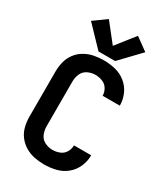

<svg xmlns="http://www.w3.org/2000/svg" viewBox="-236 -1087 1048 1200"><g transform="rotate(30 288.0 -487.0)"><path d="M286 8Q328 8 369.5 -2Q411 -12 444.5 -39Q478 -66 495.5 -105.5Q513 -145 513 -187V-189H389V-188Q389 -162 375 -139Q361 -116 336 -106.5Q311 -97 286 -97Q257 -97 230.5 -110Q204 -123 192.5 -150Q181 -177 181 -205V-530Q181 -559 192.5 -585.5Q204 -612 230.5 -625Q257 -638 286 -638Q311 -638 336 -628.5Q361 -619 375 -596Q389 -573 389 -547H513V-548Q513 -590 495.5 -629.5Q478 -669 444.5 -696Q411 -723 369.5 -733Q328 -743 286 -743Q250 -743 215 -736Q180 -729 149 -711Q118 -693 96.5 -664Q75 -635 66.5 -600.5Q58 -566 58 -530V-205Q58 -170 66.5 -135Q75 -100 96.5 -71.5Q118 -43 149 -24.5Q180 -6 215 1Q250 8 286 8ZM228 -774H348L484 -916L393 -982L288 -849L183 -982L92 -916Z"/></g></svg>

Font: Iosevka Sparkle
Style: Bold
Weight: 700
Designer: Belleve Invis
Foundry: Belleve Invis
Version: Version 4.5.0; ttfautohint (v1.8.3)